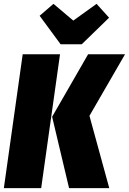

<svg xmlns="http://www.w3.org/2000/svg" viewBox="-30 -978 670 998"><path d="M-10 0 88 -696H282L184 0ZM329 0 241 -371 428 -696H620L435 -376L538 0ZM472 -958 537 -886 395 -748H285L176 -896L248 -958L351 -871Z"/></svg>

Font: Fira Sans Extra Condensed Black
Style: Italic
Weight: 900
Width: 3
Italic angle: -8°
Designer: Carrois Corporate & Edenspiekermann AG
Foundry: Carrois Corporate GbR & Edenspiekermann AG
Version: Version 4.203